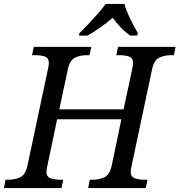

<svg xmlns="http://www.w3.org/2000/svg" viewBox="-41 -951 908 971"><path d="M-21 0 -13 -42H0Q34 -42 61 -54.5Q88 -67 98 -114L202 -604Q206 -620 206 -632Q206 -658 186 -665Q166 -672 134 -672H121L130 -714H421L412 -672H399Q365 -672 338.5 -659.5Q312 -647 302 -600L259 -398H584L628 -604Q632 -620 632 -632Q632 -658 612 -665Q592 -672 560 -672H547L556 -714H847L838 -672H825Q791 -672 764.5 -659.5Q738 -647 728 -600L624 -110Q620 -94 620 -82Q620 -57 640.5 -49.5Q661 -42 692 -42H705L696 0H405L413 -42H426Q460 -42 487 -54.5Q514 -67 524 -114L573 -348H248L198 -110Q194 -94 194 -82Q194 -57 214.5 -49.5Q235 -42 266 -42H279L270 0ZM361 -784Q381 -803 405.5 -829Q430 -855 454 -882Q478 -909 493 -931H588Q594 -909 605.5 -882Q617 -855 631 -829Q645 -803 656 -784L653 -771H618Q593 -788 569.5 -812.5Q546 -837 529 -861Q501 -837 467 -812.5Q433 -788 401 -771H358Z"/></svg>

Font: NotoSerif-Italic
Style: Regular
Weight: 400
Italic angle: -12°
Designer: Monotype Design Team
Foundry: Monotype Imaging Inc.
Version: Version 2.007; ttfautohint (v1.8) -l 8 -r 50 -G 200 -x 14 -D